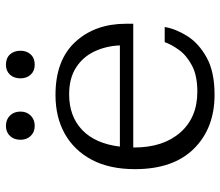

<svg xmlns="http://www.w3.org/2000/svg" viewBox="-68 -663 743 647"><g transform="rotate(-90 303.5 -339.5)"><path d="M409 -594Q388 -594 375.5 -607.5Q363 -621 363 -642Q363 -664 375.5 -677.5Q388 -691 409 -691Q431 -691 443.5 -677.5Q456 -664 456 -642Q456 -621 443.5 -607.5Q431 -594 409 -594ZM203 -594Q182 -594 169 -607.5Q156 -621 156 -642Q156 -664 169 -677.5Q182 -691 203 -691Q224 -691 237.5 -677.5Q251 -664 251 -642Q251 -621 237.5 -607.5Q224 -594 203 -594ZM308 12Q195 12 126 -57.5Q57 -127 57 -256Q57 -342 88.5 -401.5Q120 -461 176 -492.5Q232 -524 307 -524Q424 -524 485.5 -457.5Q547 -391 547 -286V-262H130V-259Q130 -161 180.5 -103.5Q231 -46 318 -46Q372 -46 406 -64Q440 -82 458.5 -107.5Q477 -133 485 -156H536Q530 -119 505.5 -80Q481 -41 433 -14.5Q385 12 308 12ZM474 -307Q472 -354 453.5 -393Q435 -432 399 -455Q363 -478 309 -478Q235 -478 189 -434Q143 -390 133 -307Z"/></g></svg>

Font: Montagu Slab 16pt Light
Style: Regular
Weight: 300
Designer: Florian Karsten
Foundry: Florian Karsten
Version: Version 1.000; ttfautohint (v1.8.3)